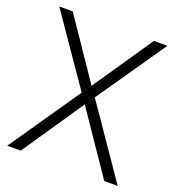

<svg xmlns="http://www.w3.org/2000/svg" viewBox="-131 -825 852 930"><g transform="rotate(20 295.0 -360.0)"><path d="M10 0 261 -365 16 -720H85.5L294.5 -412.5L504 -720H573.5L328.5 -365L579.5 0H510L294.5 -316.5L79.5 0Z"/></g></svg>

Font: Vela Sans Light
Style: Regular
Weight: 300
Designer: Principal design: Mikhail Sharanda - project Manrope.
Design modification: Ravid Balaliev
Foundry: Mikhail Sharanda
Version: Version 1.001